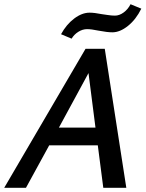

<svg xmlns="http://www.w3.org/2000/svg" viewBox="-32 -889 689 909"><path d="M431 -201H201L91 0H-12L373 -658H464L566 0H457ZM420 -285 387 -543 247 -285ZM257 -727Q282 -773 319 -801Q356 -829 392 -829Q415 -829 450 -822Q458 -821 477.5 -818Q497 -815 512 -815Q533 -815 553.5 -830Q574 -845 586 -869L637 -848Q612 -797 574 -766.5Q536 -736 500 -736Q476 -736 434 -744Q401 -751 380 -751Q359 -751 339 -738.5Q319 -726 307 -706Z"/></svg>

Font: Ysabeau Semibold
Style: Italic
Weight: 600
Italic angle: -12°
Designer: Christian Thalmann (Catharsis Fonts)
Version: Version 0.003